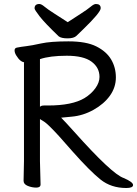

<svg xmlns="http://www.w3.org/2000/svg" viewBox="-20 -922 686 961"><path d="M319 -811Q351 -832 384.5 -853.5Q418 -875 434 -888.5Q450 -902 460 -902Q484 -902 484 -881Q484 -860 396 -775Q376 -756 363 -743Q350 -730 318.5 -730Q287 -730 274 -740Q204 -807 178.5 -840Q153 -873 153 -880Q153 -902 177 -902Q187 -902 203 -888.5Q219 -875 253 -853.5Q287 -832 319 -811ZM98 -17 100 -116V-610H105Q82 -610 61 -645Q53 -658 53 -670Q53 -682 66 -684Q86 -688 112 -691Q138 -694 185.5 -704.5Q233 -715 322.5 -715Q412 -715 462.5 -689.5Q513 -664 536.5 -624Q560 -584 560 -534.5Q560 -485 530.5 -443.5Q501 -402 448.5 -372.5Q396 -343 338 -338L286 -333Q307 -312 350 -264Q540 -51 599 -31Q646 -11 646 4Q646 19 612 19Q536 19 483 -23.5Q430 -66 343 -164L275 -241Q221 -300 201 -313Q181 -326 180 -326V-115L183 1Q183 17 161.5 17Q140 17 119 8.5Q98 0 98 -17ZM180 -387Q185 -394 201 -394H221Q341 -394 403 -431Q437 -452 457.5 -480.5Q478 -509 478 -537Q478 -584 438 -613.5Q398 -643 314 -643Q230 -643 180 -626Z"/></svg>

Font: LXGW WenKai Lite
Style: Bold
Weight: 700
Designer: LXGW / Fontworks Inc.
Foundry: LXGW / Fontworks Inc.
Version: Version 1.330;April 28, 2024